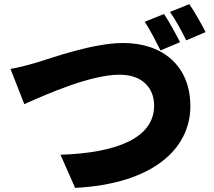

<svg xmlns="http://www.w3.org/2000/svg" viewBox="-20 -883 1040 933"><path d="M777 -815 683 -777C710 -738 739 -679 760 -638L855 -678C837 -713 802 -778 777 -815ZM900 -863 806 -825C833 -787 865 -728 885 -687L979 -727C962 -761 926 -825 900 -863ZM31 -548 98 -377C217 -430 423 -520 561 -520C673 -520 729 -454 729 -370C729 -213 549 -140 274 -131L345 30C720 11 905 -158 905 -367C905 -565 768 -674 579 -674C432 -674 234 -602 161 -580C125 -569 67 -554 31 -548Z"/></svg>

Font: Noto Sans CJK Black
Style: Bold
Weight: 900
Designer: Ryoko NISHIZUKA (kana & ideographs); Paul D. Hunt (Latin, Greek & Cyrillic); Wenlong ZHANG (bopomofo); Sandoll Communica
Foundry: Adobe Systems Incorporated
Version: Version 1.000;PS 1;hotconv 1.0.78;makeotf.lib2.5.61930